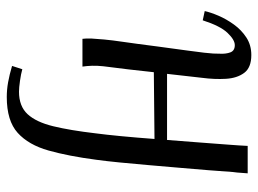

<svg xmlns="http://www.w3.org/2000/svg" viewBox="-120 -432 780 581"><g transform="rotate(90 270.5 -141.0)"><path d="M273 229Q251 229 228.5 225Q206 221 179 213L189 182Q203 186 224 189Q245 192 257 192Q301 192 325 166Q349 140 361.5 88.5Q374 37 383 -40Q387 -70 391.5 -117Q396 -164 400 -218L198 -216Q194 -178 189.5 -139.5Q185 -101 180 -63Q178 -44 178.5 -29Q179 -14 181 0H97Q96 -7 96 -12.5Q96 -18 96 -26Q97 -43 99 -65.5Q101 -88 106.5 -125.5Q112 -163 120 -226Q128 -285 132.5 -318Q137 -351 139 -368.5Q141 -386 141.5 -395.5Q142 -405 142 -416Q143 -434 138 -447.5Q133 -461 116 -461Q100 -461 79 -439Q58 -417 41 -364L13 -370Q17 -388 27 -411.5Q37 -435 53.5 -458Q70 -481 93 -496Q116 -511 146 -511Q184 -511 200 -489.5Q216 -468 218 -434Q220 -400 215 -362Q212 -336 209 -309Q206 -282 203 -256H403Q407 -305 410.5 -352.5Q414 -400 417 -438.5Q420 -477 421 -500H504Q503 -491 502.5 -480Q502 -469 500 -455Q498 -423 494.5 -380.5Q491 -338 487 -291.5Q483 -245 479 -198.5Q475 -152 471 -111.5Q467 -71 463 -42Q452 42 435 102.5Q418 163 381.5 196Q345 229 273 229Z"/></g></svg>

Font: Lora
Style: Italic
Weight: 400
Italic angle: -3°
Designer: Olga Karpushina, Alexei Vanyashin (Cyrillic)
Foundry: Cyreal
Version: Version 3.008